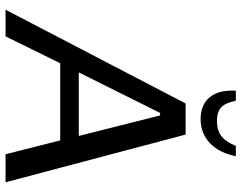

<svg xmlns="http://www.w3.org/2000/svg" viewBox="-109 -761 870 692"><g transform="rotate(90 326.0 -415.0)"><path d="M637 0 465 -649H353L15 0H111L208 -197H486L536 0ZM470 -264H241L387 -557H396ZM417 -762C365 -762 353 -787 343 -830H307C302 -757 334 -703 409 -703C484 -703 529 -758 543 -830H506C488 -788 467 -762 417 -762Z"/></g></svg>

Font: Gamestation Text
Style: Italic
Weight: 400
Designer: Jonas Hecksher
Foundry: Jonas Hecksher, Playtypeª, e-types AS
Version: Version 1.003